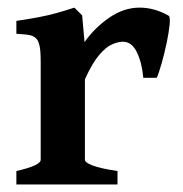

<svg xmlns="http://www.w3.org/2000/svg" viewBox="-20 -489 484 509"><path d="M23.4 0V-35.6Q87.9 -50.3 87.9 -65.4V-324.2Q87.9 -356.4 84.5 -369.1Q81.1 -381.8 76.7 -386.2Q70.3 -393.1 60.5 -395.5Q50.8 -397.9 23.4 -399.4V-433.6Q59.1 -439 83.3 -443.6Q107.4 -448.2 128.9 -454.1Q150.4 -460 177.2 -468.8L197.8 -448.2L204.1 -377.4Q230.5 -415 269.3 -441.9Q308.1 -468.8 350.1 -468.8Q389.6 -468.8 427.2 -447.3Q431.6 -444.3 429.7 -423.8Q427.7 -403.3 421.9 -375.5Q416 -347.7 408.7 -321.8Q401.4 -295.9 395.5 -282.7H359.9Q356.4 -322.3 343 -350.3Q329.6 -378.4 305.7 -378.4Q293 -378.4 276.9 -371.3Q260.7 -364.3 242.7 -343Q224.6 -321.8 205.1 -278.8V-65.4Q205.1 -58.1 225.3 -50.3Q245.6 -42.5 291.5 -35.6V0Z"/></svg>

Font: David Libre
Style: Bold
Weight: 700
Designer: Ismar David, J. Victor Gaultney, Annie Olsen and Meir Sadan
Foundry: Monotype Imaging Inc. & SIL International
Version: Version 1.100; ttfautohint (v1.8.4.7-5d5b)